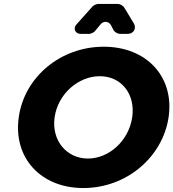

<svg xmlns="http://www.w3.org/2000/svg" viewBox="-20 -942 876 970"><path d="M656 -824 607 -905C602 -913 586 -922 577 -922H475C468 -922 453 -915 448 -910L365 -817C348 -798 361 -771 386 -771H432C439 -771 454 -778 459 -784L488 -819C503 -838 530 -835 541 -814L554 -789C559 -780 575 -771 585 -771H626C655 -771 671 -799 656 -824ZM504 -706C288 -706 104 -555 75 -351C45 -146 185 8 401 8C618 8 802 -147 832 -351C861 -554 721 -706 504 -706ZM484 -557C592 -557 665 -468 648 -350C631 -232 532 -141 424 -141C317 -141 239 -232 256 -350C273 -468 376 -557 484 -557Z"/></svg>

Font: Trueno
Style: RoundBdIt
Weight: 700
Designer: Julieta Ulanovsky, Jasper
Foundry: Julieta Ulanovsky, Cannot Into Space Fonts
Version: Version 3.001